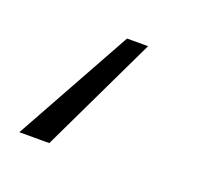

<svg xmlns="http://www.w3.org/2000/svg" viewBox="-60 -181 409 386"><g transform="rotate(20 144.5 11.5)"><path d="M78 137H14L153 -114H198Z"/></g></svg>

Font: FiraGO Light
Style: Italic
Weight: 300
Italic angle: -8°
Designer: bBox Type GmbH
Foundry: bBox Type GmbH
Version: Version 1.001